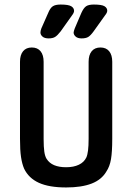

<svg xmlns="http://www.w3.org/2000/svg" viewBox="-20 -815 582 845"><path d="M474 -204V-543Q474 -573 460.5 -589.5Q447 -606 422 -606Q397 -606 383.5 -589.5Q370 -573 370 -543V-204Q370 -173 367.5 -153Q365 -133 360 -122Q350 -101 327 -90Q304 -79 271 -79Q240 -79 218.5 -88Q197 -97 185 -116Q178 -127 175 -147.5Q172 -168 172 -204V-543Q172 -573 158.5 -589.5Q145 -606 120 -606Q95 -606 81.5 -589.5Q68 -573 68 -543V-204Q68 -154 72.5 -124Q77 -94 86 -73Q106 -31 151 -10.5Q196 10 271 10Q339 10 383 -7Q427 -24 448 -60Q463 -82 468.5 -114.5Q474 -147 474 -204ZM247 -795Q224 -795 212.5 -787.5Q201 -780 192 -758L162 -690Q158 -679 158 -672Q158 -662 167 -654Q176 -646 194 -646Q212 -646 222.5 -652.5Q233 -659 247 -677L296 -746Q306 -759 306 -767Q306 -780 293.5 -787.5Q281 -795 247 -795ZM393 -795Q370 -795 359 -787.5Q348 -780 338 -758L309 -690Q307 -684 305.5 -679.5Q304 -675 304 -672Q304 -662 313 -654Q322 -646 339 -646Q358 -646 368.5 -652.5Q379 -659 392 -677L442 -747Q452 -759 452 -768Q452 -780 440 -787.5Q428 -795 393 -795Z"/></svg>

Font: Beiruti SemiBold
Style: Regular
Weight: 600
Designer: Arlette Boutros
Foundry: Boutros
Version: Version 1.41